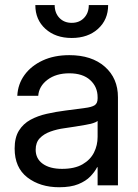

<svg xmlns="http://www.w3.org/2000/svg" viewBox="-20 -748 558 775"><path d="M218.8 7.8Q142.1 7.8 90.6 -31.7Q39.1 -71.3 39.1 -148.4Q39.1 -192.9 56.4 -220.7Q73.7 -248.5 102.8 -264.4Q131.8 -280.3 168.7 -288.6Q205.6 -296.9 244.1 -301.8Q293.5 -308.6 321.8 -312Q350.1 -315.4 362.1 -323.2Q374 -331.1 374 -350.6V-355.5Q374 -397.5 344 -424.8Q314 -452.1 259.8 -452.1Q206.1 -452.1 171.6 -426Q137.2 -399.9 134.3 -361.3H49.8Q52.2 -408.7 79.1 -445.6Q106 -482.4 152.3 -503.9Q198.7 -525.4 259.8 -525.4Q350.1 -525.4 403.1 -478.8Q456.1 -432.1 456.1 -355.5V0H374V-73.2H372.1Q362.8 -54.7 344.7 -35.9Q326.7 -17.1 296.1 -4.6Q265.6 7.8 218.8 7.8ZM230.5 -66.4Q281.2 -66.4 313 -84.7Q344.7 -103 359.4 -132.3Q374 -161.6 374 -195.3V-259.8Q364.7 -251 324.7 -243.9Q284.7 -236.8 240.2 -230.5Q210.4 -226.6 183.8 -217Q157.2 -207.5 140.6 -190.2Q124 -172.9 124 -143.6Q124 -107.4 152.6 -86.9Q181.2 -66.4 230.5 -66.4ZM269.5 -594.7Q204.1 -594.7 163.3 -631.6Q122.6 -668.5 122.6 -727.5H200.7Q200.7 -695.8 219.7 -675.8Q238.8 -655.8 269.5 -655.8Q300.3 -655.8 319.3 -675.8Q338.4 -695.8 338.4 -727.5H416.5Q416.5 -668.5 375.7 -631.6Q335 -594.7 269.5 -594.7Z"/></svg>

Font: Inter Display
Style: Regular
Weight: 400
Designer: Rasmus Andersson
Foundry: rsms
Version: Version 4.000;git-37864ae